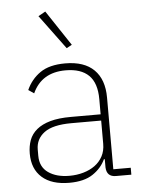

<svg xmlns="http://www.w3.org/2000/svg" viewBox="-54 -801 630 856"><g transform="rotate(-5 261.0 -373.0)"><path d="M431 0Q390 0 388 -42V-79H384Q366 -40 327 -14Q288 12 222 12Q143 12 100 -26Q57 -64 57 -133Q57 -166 67 -193Q77 -220 100.5 -239.5Q124 -259 161.5 -269.5Q199 -280 254 -280H387V-348Q387 -420 352 -454.5Q317 -489 248 -489Q141 -489 100 -399L75 -416Q96 -463 137 -491.5Q178 -520 249 -520Q334 -520 378 -476.5Q422 -433 422 -352V-31H500V0ZM225 -19Q258 -19 287.5 -27.5Q317 -36 339 -52Q361 -68 374 -92Q387 -116 387 -148V-252H254Q170 -252 132 -223.5Q94 -195 94 -148V-120Q94 -70 130.5 -44.5Q167 -19 225 -19ZM149 -740 181 -758 286 -600 262 -587Z"/></g></svg>

Font: IBM Plex Sans Thai ExtLt
Style: Regular
Weight: 200
Designer: Mike Abbink, Paul van der Laan, Pieter van Rosmalen, Ben Mitchell, Mark Frömberg
Foundry: Bold Monday
Version: Version 1.2